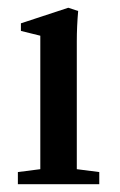

<svg xmlns="http://www.w3.org/2000/svg" viewBox="-20 -473 307 493"><path d="M25.9 0V-31.2L83.5 -38.6V-381.3L33.7 -393.6V-413.1L155.3 -453.1L180.7 -444.8Q177.2 -404.8 177.2 -367.2V-38.6L234.9 -31.2V0Z"/></svg>

Font: Elstob 10pt Medium
Style: Regular
Weight: 500
Designer: Peter S. Baker
Version: Version 1.015